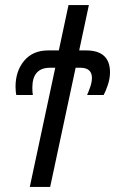

<svg xmlns="http://www.w3.org/2000/svg" viewBox="-20 -734 452 754"><path d="M97 0H177L277 -468H295Q341 -468 341 -428Q341 -412 334.5 -393Q328 -374 322 -361H387Q395 -375 403.5 -400.5Q412 -426 412 -450Q412 -536 318 -536H291L329 -714H249L211 -536H169Q109 -536 75 -495.5Q41 -455 41 -393Q41 -382 42 -374Q43 -366 44 -361H109Q107 -373 107 -390Q107 -468 177 -468H197Z"/></svg>

Font: Noto Sans UI Condensed
Style: Italic
Weight: 400
Width: 3
Italic angle: -12°
Designer: Monotype Design Team
Foundry: Monotype Imaging Inc.
Version: Version 1.901